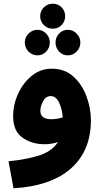

<svg xmlns="http://www.w3.org/2000/svg" viewBox="-20 -787 555 1037"><path d="M471 -138Q471 -201 447.5 -265.5Q424 -330 377 -373Q330 -416 260 -416Q199 -416 152 -378Q105 -340 78 -281Q51 -222 51 -159Q51 -79 101.5 -43.5Q152 -8 221 -8Q259 -8 293 -20Q262 29 195 51.5Q128 74 26 84L53 230Q256 218 363.5 122.5Q471 27 471 -138ZM198 -188Q198 -214 213 -241Q228 -268 254 -268Q282 -268 298.5 -234.5Q315 -201 319 -153Q288 -143 258 -143Q198 -143 198 -188ZM265 -632Q294 -632 313 -652Q332 -672 332 -699Q332 -727 313 -747Q294 -767 265 -767Q236 -767 216.5 -747Q197 -727 197 -699Q197 -672 216.5 -652Q236 -632 265 -632ZM183 -488Q210 -488 229.5 -508.5Q249 -529 249 -558Q249 -585 229.5 -605.5Q210 -626 183 -626Q154 -626 134 -605.5Q114 -585 114 -558Q114 -529 134 -508.5Q154 -488 183 -488ZM346 -488Q374 -488 394 -508.5Q414 -529 414 -558Q414 -585 394 -605.5Q374 -626 346 -626Q318 -626 299 -605.5Q280 -585 280 -558Q280 -529 299 -508.5Q318 -488 346 -488Z"/></svg>

Font: Noto Sans Arabic Extra
Style: Regular
Weight: 800
Designer: Nadine Chahine - Monotype Design Team
Foundry: Monotype Imaging Inc.
Version: Version 1.902